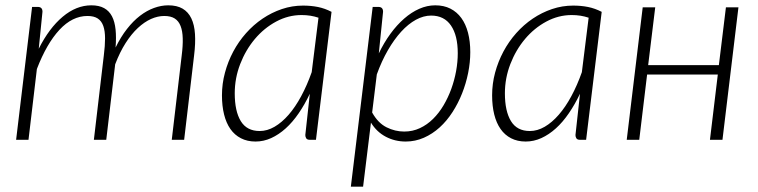

<svg xmlns="http://www.w3.org/2000/svg" viewBox="-20 -525 2846 721"><path d="M40.5 0 100.5 -499H122Q139.5 -499 139.5 -481L125.5 -342Q164.5 -419.5 215.5 -462.2Q266.5 -505 323 -505Q352 -505 371 -494.5Q390 -484 400.5 -463.8Q411 -443.5 414 -414Q417 -384.5 414 -346.5Q433.5 -386.5 456.8 -416.2Q480 -446 505.8 -465.8Q531.5 -485.5 558.5 -495.2Q585.5 -505 612 -505Q644.5 -505 665.8 -492.5Q687 -480 698.5 -456Q710 -432 712.2 -397.2Q714.5 -362.5 709 -318L671.5 0H625L662.5 -318Q667 -353.5 666.2 -381Q665.5 -408.5 658.2 -427.2Q651 -446 636.2 -455.5Q621.5 -465 597 -465Q572.5 -465 547.2 -453.8Q522 -442.5 497.8 -420Q473.5 -397.5 451.8 -363.5Q430 -329.5 412.5 -283.5L379 0H332.5L370 -318Q374.5 -353.5 374.5 -381Q374.5 -408.5 368 -427.2Q361.5 -446 347.2 -455.5Q333 -465 308.5 -465Q251.5 -465 203.2 -413Q155 -361 118.5 -266L87 0Z M1166.5 0H1143.5Q1133.5 0 1130 -5.5Q1126.5 -11 1126.5 -18L1143.5 -173Q1124.5 -133 1101.8 -99.8Q1079 -66.5 1053 -43Q1027 -19.5 998.5 -6.5Q970 6.5 939.5 6.5Q908.5 6.5 884.8 -5.8Q861 -18 845.2 -40.5Q829.5 -63 821.5 -95Q813.5 -127 813.5 -167Q813.5 -210.5 824.8 -252.2Q836 -294 856 -331.5Q876 -369 904 -400.5Q932 -432 966 -455Q1000 -478 1038.5 -491Q1077 -504 1118 -504Q1147.5 -504 1173.8 -498.8Q1200 -493.5 1225 -480.5ZM955 -33Q983.5 -33 1011 -49Q1038.5 -65 1063.8 -94Q1089 -123 1111 -163.8Q1133 -204.5 1150.5 -254L1176 -458.5Q1146.5 -468.5 1112.5 -468.5Q1062.5 -468.5 1017 -444Q971.5 -419.5 937 -378.5Q902.5 -337.5 882 -284.5Q861.5 -231.5 861.5 -174.5Q861.5 -107.5 884.2 -70.2Q907 -33 955 -33Z M1297.5 176 1379.5 -499H1401Q1418.5 -499 1418.5 -481L1402.5 -324.5Q1422 -365 1446.2 -398.2Q1470.5 -431.5 1497.8 -455.2Q1525 -479 1554.5 -492Q1584 -505 1614.5 -505Q1647 -505 1671.5 -492.5Q1696 -480 1712.5 -457.2Q1729 -434.5 1737.5 -402Q1746 -369.5 1746 -329.5Q1746 -291 1738 -251.2Q1730 -211.5 1715.2 -174.2Q1700.5 -137 1679.2 -104Q1658 -71 1631 -46.5Q1604 -22 1571.8 -7.8Q1539.5 6.5 1503.5 6.5Q1463 6.5 1428.8 -11.5Q1394.5 -29.5 1373 -64.5L1343.5 176ZM1599 -466.5Q1570.5 -466.5 1541.8 -450.8Q1513 -435 1486.5 -406Q1460 -377 1436.5 -336.2Q1413 -295.5 1395 -245.5L1377.5 -102.5Q1399.5 -63 1431.5 -47Q1463.5 -31 1498 -31Q1529.5 -31 1556.8 -43.8Q1584 -56.5 1606.2 -78.5Q1628.5 -100.5 1645.8 -129.8Q1663 -159 1674.8 -191.5Q1686.5 -224 1692.8 -258.2Q1699 -292.5 1699 -325Q1699 -392 1673.5 -429.2Q1648 -466.5 1599 -466.5Z M2181 0H2158Q2148 0 2144.5 -5.5Q2141 -11 2141 -18L2158 -173Q2139 -133 2116.2 -99.8Q2093.5 -66.5 2067.5 -43Q2041.5 -19.5 2013 -6.5Q1984.5 6.5 1954 6.5Q1923 6.5 1899.2 -5.8Q1875.5 -18 1859.8 -40.5Q1844 -63 1836 -95Q1828 -127 1828 -167Q1828 -210.5 1839.2 -252.2Q1850.5 -294 1870.5 -331.5Q1890.5 -369 1918.5 -400.5Q1946.5 -432 1980.5 -455Q2014.5 -478 2053 -491Q2091.5 -504 2132.5 -504Q2162 -504 2188.2 -498.8Q2214.5 -493.5 2239.5 -480.5ZM1969.5 -33Q1998 -33 2025.5 -49Q2053 -65 2078.2 -94Q2103.5 -123 2125.5 -163.8Q2147.5 -204.5 2165 -254L2190.5 -458.5Q2161 -468.5 2127 -468.5Q2077 -468.5 2031.5 -444Q1986 -419.5 1951.5 -378.5Q1917 -337.5 1896.5 -284.5Q1876 -231.5 1876 -174.5Q1876 -107.5 1898.8 -70.2Q1921.5 -33 1969.5 -33Z M2753 -497.5 2693 0H2646L2675.5 -245H2410L2380.5 0H2333.5L2393.5 -497.5H2440.5L2414 -280.5H2679.5L2706 -497.5Z"/></svg>

Font: Lato Light
Style: Italic
Weight: 300
Italic angle: -7°
Designer: Lukasz Dziedzic
Foundry: tyPoland Lukasz Dziedzic
Version: Version 2.007; 2014-02-27